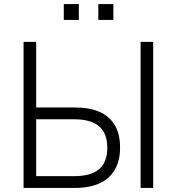

<svg xmlns="http://www.w3.org/2000/svg" viewBox="-20 -925 870 945"><path d="M96 0V-719H158V-396H349Q420 -396 469.5 -374.5Q519 -353 545 -309Q571 -265 571 -199Q571 -134 545 -89.5Q519 -45 469.5 -22.5Q420 0 349 0ZM158 -58H344Q427 -58 467.5 -92Q508 -126 508 -198Q508 -270 467 -304Q426 -338 344 -338H158ZM672 0V-719H734V0ZM464 -827V-905H538V-827ZM294 -827V-905H368V-827Z"/></svg>

Font: Nunitoga
Style: Light
Weight: 300
Designer: Vernon Adams
Foundry: Vernon Adams
Version: Version 1.0